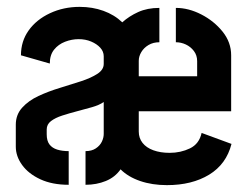

<svg xmlns="http://www.w3.org/2000/svg" viewBox="-20 -539 694 559"><path d="M466 0Q423 0 388 -12Q353 -24 331 -46Q315 -23 288 -12Q261 -1 229 -1V-99Q247 -99 259 -107Q271 -115 276.5 -126.5Q282 -138 282 -149V-242Q269 -233 248 -227Q227 -221 204 -215Q181 -209 161 -202.5Q141 -196 128.5 -186.5Q116 -177 116 -162V-148Q116 -129 124 -118.5Q132 -108 146.5 -103.5Q161 -99 180 -99V-1Q132 -1 97.5 -17Q63 -33 44.5 -58.5Q26 -84 26 -112V-176Q26 -205 44.5 -225.5Q63 -246 92 -259.5Q121 -273 154 -283Q187 -293 216 -302.5Q245 -312 263.5 -324Q282 -336 282 -353V-375Q282 -389 272 -400Q262 -411 245.5 -418Q229 -425 209 -425Q189 -425 169.5 -417.5Q150 -410 137.5 -394.5Q125 -379 125 -354L41 -378Q41 -419 63.5 -450.5Q86 -482 125.5 -500.5Q165 -519 212 -519Q249 -519 281 -507.5Q313 -496 336 -474Q356 -492 382.5 -504Q409 -516 444 -516V-416Q426 -416 412.5 -408Q399 -400 391.5 -387.5Q384 -375 384 -362V-317H554V-361Q554 -378 544.5 -390.5Q535 -403 521 -409.5Q507 -416 492 -416V-516Q529 -516 566 -497Q603 -478 628 -447Q653 -416 653 -378V-215H384V-156Q384 -137 395 -123Q406 -109 426.5 -101.5Q447 -94 474 -94Q506 -94 533 -107Q560 -120 567 -152L654 -120Q639 -61 589 -30.5Q539 0 466 0Z"/></svg>

Font: Stick No Bills
Style: Bold
Weight: 700
Version: Version 2.000